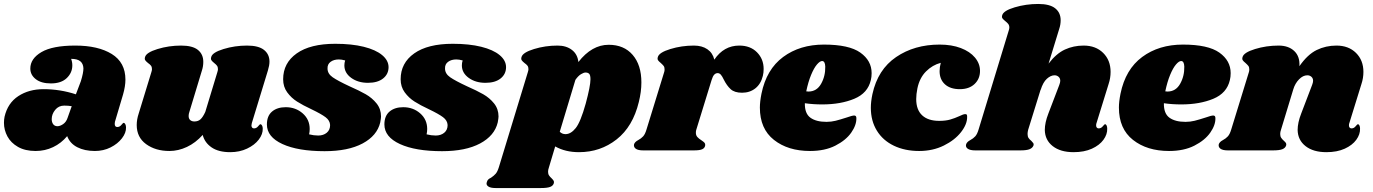

<svg xmlns="http://www.w3.org/2000/svg" viewBox="-23 -759 6927 969"><path d="M610 -357Q610 -324 598 -282L557 -144Q556 -140 556 -134Q556 -118 569 -118Q581 -118 589.5 -128.5Q598 -139 601 -139Q606 -139 609.5 -132Q613 -125 613 -116Q614 -89 592.5 -61Q571 -33 535 -15Q499 3 456 3Q404 3 367 -16Q330 -35 316 -72Q286 -36 245 -16.5Q204 3 157 3Q104 3 68 -17.5Q32 -38 14.5 -70.5Q-3 -103 -3 -139Q-3 -155 0 -170Q16 -239 69.5 -274Q123 -309 197 -309Q280 -309 360 -283L385 -349Q398 -391 398 -414Q397 -438 382 -450Q367 -462 336 -462Q342 -446 342 -429Q342 -392 314 -365Q286 -338 234 -338Q185 -338 157.5 -359.5Q130 -381 130 -413Q130 -463 186 -496Q242 -529 357 -529Q472 -529 541 -486.5Q610 -444 610 -357ZM238 -158Q238 -142 245.5 -132Q253 -122 267 -122Q280 -122 295.5 -132.5Q311 -143 318 -164L339 -223Q322 -226 301 -226Q273 -226 255.5 -204.5Q238 -183 238 -158Z M1248 -138Q1246 -130 1246 -126Q1246 -119 1249.5 -115Q1253 -111 1259 -111Q1271 -111 1279.5 -121.5Q1288 -132 1291 -132Q1296 -132 1299.5 -125.5Q1303 -119 1303 -110Q1304 -82 1283 -54.5Q1262 -27 1224 -9Q1186 9 1139 9Q1080 9 1045 -15Q1010 -39 1000 -78Q964 -38 920.5 -17.5Q877 3 832 3Q762 3 714.5 -31.5Q667 -66 667 -128Q667 -156 677 -186L741 -395Q744 -404 744 -410Q744 -421 739 -427.5Q734 -434 724 -441Q714 -449 710 -455Q706 -461 709 -471Q715 -494 772 -511.5Q829 -529 891 -529Q949 -529 976 -507Q1003 -485 1003 -447Q1003 -424 996 -403L933 -195Q929 -184 929 -174Q929 -160 937 -153Q945 -146 958 -146Q977 -146 989 -157Q1001 -168 1013 -194L1074 -395Q1077 -404 1077 -410Q1077 -421 1072 -427.5Q1067 -434 1058 -441Q1048 -449 1044 -455Q1040 -461 1043 -471Q1048 -494 1105 -511.5Q1162 -529 1224 -529Q1282 -529 1309.5 -507Q1337 -485 1337 -448Q1337 -429 1329 -403Z M1938 -420Q1938 -385 1910.5 -363Q1883 -341 1834 -341Q1784 -341 1749.5 -366Q1715 -391 1715 -429Q1715 -442 1719 -454Q1701 -459 1687 -459Q1662 -459 1645.5 -447Q1629 -435 1630 -413Q1630 -387 1656 -369Q1682 -351 1740 -324Q1790 -302 1822.5 -283.5Q1855 -265 1877.5 -237Q1900 -209 1900 -171Q1900 -163 1896 -141Q1880 -74 1807 -35Q1734 4 1615 4Q1481 4 1402.5 -32Q1324 -68 1324 -131Q1324 -174 1350 -196Q1376 -218 1419 -218Q1469 -218 1504.5 -187Q1540 -156 1540 -108Q1540 -95 1537 -81Q1561 -75 1583 -75Q1609 -75 1626 -89Q1643 -103 1643 -128Q1642 -151 1620 -167.5Q1598 -184 1550 -207Q1505 -228 1476 -246.5Q1447 -265 1426.5 -293Q1406 -321 1406 -359Q1406 -441 1474.5 -489.5Q1543 -538 1669 -538Q1752 -538 1812.5 -523Q1873 -508 1905.5 -481Q1938 -454 1938 -420Z M2531 -420Q2531 -385 2503.5 -363Q2476 -341 2427 -341Q2377 -341 2342.5 -366Q2308 -391 2308 -429Q2308 -442 2312 -454Q2294 -459 2280 -459Q2255 -459 2238.5 -447Q2222 -435 2223 -413Q2223 -387 2249 -369Q2275 -351 2333 -324Q2383 -302 2415.5 -283.5Q2448 -265 2470.5 -237Q2493 -209 2493 -171Q2493 -163 2489 -141Q2473 -74 2400 -35Q2327 4 2208 4Q2074 4 1995.5 -32Q1917 -68 1917 -131Q1917 -174 1943 -196Q1969 -218 2012 -218Q2062 -218 2097.5 -187Q2133 -156 2133 -108Q2133 -95 2130 -81Q2154 -75 2176 -75Q2202 -75 2219 -89Q2236 -103 2236 -128Q2235 -151 2213 -167.5Q2191 -184 2143 -207Q2098 -228 2069 -246.5Q2040 -265 2019.5 -293Q1999 -321 1999 -359Q1999 -441 2067.5 -489.5Q2136 -538 2262 -538Q2345 -538 2405.5 -523Q2466 -508 2498.5 -481Q2531 -454 2531 -420Z M3214 -343Q3214 -296 3201 -244Q3171 -120 3089 -55.5Q3007 9 2899 9Q2830 9 2779 -20L2747 87Q2743 98 2743 108Q2743 119 2748 126.5Q2753 134 2761 141Q2769 149 2771.5 154Q2774 159 2772 166Q2768 179 2753 184.5Q2738 190 2707 190H2478Q2452 190 2440.5 181.5Q2429 173 2434 160Q2436 152 2441 147Q2446 142 2455 138Q2470 128 2479 117.5Q2488 107 2495 84L2641 -395Q2644 -404 2644 -410Q2644 -421 2639 -427.5Q2634 -434 2624 -441Q2614 -449 2610 -455Q2606 -461 2609 -471Q2615 -494 2672 -511.5Q2729 -529 2791 -529Q2835 -529 2863.5 -507Q2892 -485 2896 -446Q2964 -533 3049 -533Q3126 -533 3170 -482Q3214 -431 3214 -343ZM2957 -359Q2957 -380 2950.5 -386.5Q2944 -393 2932 -393Q2923 -393 2909 -384.5Q2895 -376 2881 -356L2802 -94Q2814 -82 2831 -82Q2858 -82 2882.5 -112.5Q2907 -143 2933 -236Q2957 -325 2957 -359Z M3831 -411Q3831 -392 3827 -376Q3817 -335 3789 -313Q3761 -291 3722 -291Q3684 -291 3664.5 -309Q3645 -327 3630 -357Q3622 -374 3615 -382Q3608 -390 3599 -390Q3589 -390 3581.5 -382Q3574 -374 3568 -354L3491 -104Q3489 -99 3489 -89Q3489 -76 3496.5 -67.5Q3504 -59 3517 -51Q3529 -43 3533 -38Q3537 -33 3536 -25Q3534 -12 3521.5 -6Q3509 0 3479 0H3223Q3197 0 3185.5 -8.5Q3174 -17 3177 -31Q3181 -43 3198 -52Q3213 -60 3223 -71Q3233 -82 3240 -106L3329 -395Q3331 -400 3331 -409Q3331 -420 3326.5 -426Q3322 -432 3312 -441Q3302 -449 3298 -455Q3294 -461 3297 -471Q3303 -494 3360 -511.5Q3417 -529 3479 -529Q3520 -529 3547 -510.5Q3574 -492 3582 -458Q3630 -529 3708 -529Q3764 -529 3797.5 -495Q3831 -461 3831 -411Z M4376 -390Q4376 -371 4372 -355Q4357 -289 4288.5 -260.5Q4220 -232 4127 -232Q4080 -232 4039 -238Q4038 -186 4067 -165Q4096 -144 4148 -144Q4172 -144 4194 -149.5Q4216 -155 4250 -166Q4278 -176 4288 -176Q4299 -176 4299 -163Q4300 -128 4273 -89.5Q4246 -51 4193 -24Q4140 3 4065 3Q3954 3 3883 -53Q3812 -109 3812 -216Q3812 -246 3820 -286Q3845 -409 3929.5 -471.5Q4014 -534 4135 -534Q4262 -534 4319 -493.5Q4376 -453 4376 -390ZM4057 -297Q4099 -297 4121 -336Q4143 -375 4142 -423Q4141 -451 4126 -451Q4115 -451 4100 -433.5Q4085 -416 4070.5 -381Q4056 -346 4046 -298Q4050 -297 4057 -297Z M4923 -401Q4923 -361 4895.5 -335Q4868 -309 4821 -309Q4773 -309 4746 -333.5Q4719 -358 4719 -400Q4719 -420 4725 -442Q4683 -431 4650.5 -398.5Q4618 -366 4607 -313Q4601 -283 4601 -259Q4601 -205 4631 -177Q4661 -149 4717 -149Q4749 -149 4772 -155.5Q4795 -162 4819 -173Q4839 -183 4848 -183Q4854 -183 4856 -180.5Q4858 -178 4858 -170Q4859 -133 4827.5 -92.5Q4796 -52 4740.5 -24.5Q4685 3 4616 3Q4544 3 4488.5 -23.5Q4433 -50 4402.5 -99.5Q4372 -149 4372 -215Q4372 -246 4380 -284Q4407 -408 4499.5 -471Q4592 -534 4719 -534Q4780 -534 4826 -516.5Q4872 -499 4897.5 -468.5Q4923 -438 4923 -401Z M5511 -138Q5509 -134 5509 -126Q5509 -119 5512.5 -115Q5516 -111 5522 -111Q5534 -111 5542.5 -121.5Q5551 -132 5554 -132Q5559 -132 5562 -125.5Q5565 -119 5565 -110Q5566 -81 5546 -53.5Q5526 -26 5487.5 -8.5Q5449 9 5395 9Q5329 9 5290 -21.5Q5251 -52 5250 -103Q5250 -140 5268 -186L5323 -330Q5328 -343 5328 -351Q5328 -364 5319.5 -371.5Q5311 -379 5299 -379Q5280 -379 5260.5 -361.5Q5241 -344 5229 -305V-307L5166 -104Q5163 -92 5163 -83Q5163 -70 5168 -62.5Q5173 -55 5182 -48Q5189 -41 5192 -36.5Q5195 -32 5193 -25Q5188 -12 5173 -6Q5158 0 5127 0H4899Q4873 0 4861 -8.5Q4849 -17 4853 -31Q4857 -43 4874 -52Q4889 -60 4899 -71Q4909 -82 4916 -106L5068 -605Q5071 -614 5071 -620Q5071 -631 5065.5 -638Q5060 -645 5051 -652Q5041 -660 5036.5 -666Q5032 -672 5035 -682Q5041 -705 5098 -722Q5155 -739 5217 -739Q5275 -739 5302.5 -717Q5330 -695 5330 -657Q5330 -635 5323 -614L5269 -438Q5308 -489 5351.5 -509Q5395 -529 5446 -529Q5507 -529 5544.5 -492Q5582 -455 5582 -396Q5582 -365 5572 -335Z M6188 -390Q6188 -371 6184 -355Q6169 -289 6100.5 -260.5Q6032 -232 5939 -232Q5892 -232 5851 -238Q5850 -186 5879 -165Q5908 -144 5960 -144Q5984 -144 6006 -149.5Q6028 -155 6062 -166Q6090 -176 6100 -176Q6111 -176 6111 -163Q6112 -128 6085 -89.5Q6058 -51 6005 -24Q5952 3 5877 3Q5766 3 5695 -53Q5624 -109 5624 -216Q5624 -246 5632 -286Q5657 -409 5741.5 -471.5Q5826 -534 5947 -534Q6074 -534 6131 -493.5Q6188 -453 6188 -390ZM5869 -297Q5911 -297 5933 -336Q5955 -375 5954 -423Q5953 -451 5938 -451Q5927 -451 5912 -433.5Q5897 -416 5882.5 -381Q5868 -346 5858 -298Q5862 -297 5869 -297Z M6787 -138Q6785 -134 6785 -126Q6785 -119 6788.5 -115Q6792 -111 6798 -111Q6810 -111 6818.5 -121.5Q6827 -132 6830 -132Q6835 -132 6838 -125.5Q6841 -119 6841 -110Q6842 -81 6822 -53.5Q6802 -26 6763.5 -8.5Q6725 9 6671 9Q6605 9 6566 -21.5Q6527 -52 6526 -103Q6526 -140 6544 -186L6599 -330Q6604 -343 6604 -351Q6604 -364 6595.5 -371.5Q6587 -379 6575 -379Q6553 -379 6533 -358.5Q6513 -338 6504 -308L6442 -104Q6438 -93 6438 -83Q6438 -71 6443 -63.5Q6448 -56 6457 -48Q6464 -42 6467 -37Q6470 -32 6468 -25Q6464 -12 6449 -6Q6434 0 6402 0H6174Q6148 0 6136.5 -8.5Q6125 -17 6128 -31Q6132 -43 6149 -52Q6164 -60 6174 -71Q6184 -82 6191 -106L6280 -395Q6282 -400 6282 -409Q6282 -420 6277.5 -426Q6273 -432 6263 -441Q6253 -449 6249 -455Q6245 -461 6248 -471Q6254 -494 6311 -511.5Q6368 -529 6430 -529Q6480 -529 6509 -501.5Q6538 -474 6535 -425Q6576 -484 6622 -506.5Q6668 -529 6722 -529Q6783 -529 6820.5 -492Q6858 -455 6858 -396Q6858 -365 6848 -335Z"/></svg>

Font: Shrikhand
Style: Regular
Weight: 400
Italic angle: -14°
Designer: Jonny Pinhorn
Foundry: Jonny Pinhorn
Version: Version 1.001;PS 1.001;hotconv 1.0.88;makeotf.lib2.5.647800